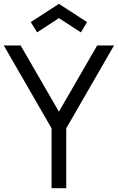

<svg xmlns="http://www.w3.org/2000/svg" viewBox="-20 -989 619 1009"><path d="M175 -818.8 141.7 -872.9 289.6 -968.8 437.5 -872.9 405.2 -818.8 289.6 -893.8ZM490.6 -750 289.6 -402.1 88.5 -750H0L251 -314.6V0H328.1V-314.6L579.2 -750Z"/></svg>

Font: Manrope3
Style: Regular
Weight: 400
Width: 4
Designer: Mikhail Sharanda
Foundry: Mikhail Sharanda
Version: Version 3.000;PS 003.000;hotconv 1.0.88;makeotf.lib2.5.64775